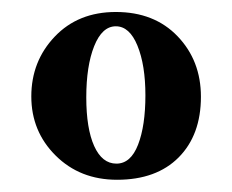

<svg xmlns="http://www.w3.org/2000/svg" viewBox="-20 -543 380 314"><path d="M171.4 -249Q110.8 -249 71 -288.6Q31.2 -328.1 31.2 -385.3Q31.2 -442.9 69.6 -483.2Q107.9 -523.4 169.4 -523.4Q232.4 -523.4 270.5 -483.6Q308.6 -443.8 308.6 -384.8Q308.6 -322.3 272.2 -285.6Q235.8 -249 171.4 -249ZM217.8 -387.2Q217.8 -436.5 204.8 -468.3Q191.9 -500 169.4 -500Q147 -500 134 -467.5Q121.1 -435.1 121.1 -383.8Q121.1 -333 134 -304.2Q147 -275.4 170.4 -275.4Q193.8 -275.4 205.8 -306.4Q217.8 -337.4 217.8 -387.2Z"/></svg>

Font: Elstob SemiBold
Style: Regular
Weight: 600
Designer: Peter S. Baker
Version: Version 1.015